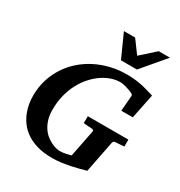

<svg xmlns="http://www.w3.org/2000/svg" viewBox="-212 -1064 1154 1229"><g transform="rotate(30 365.0 -450.0)"><path d="M648.9 -273.9Q642.1 -272.9 639.4 -269.3Q636.7 -265.6 634.8 -258.8L588.9 -25.9Q567.9 -20 540.5 -12.7Q513.2 -5.4 481.9 1Q450.7 7.3 417.7 11.7Q384.8 16.1 353 16.1Q289.1 16.1 241.7 2.4Q194.3 -11.2 160.6 -34.2Q127 -57.1 105 -86.7Q83 -116.2 70.3 -147.9Q57.6 -179.7 52.7 -211.2Q47.9 -242.7 47.9 -269Q47.9 -331.1 64.7 -386.2Q81.5 -441.4 111.6 -488Q141.6 -534.7 183.3 -571.5Q225.1 -608.4 275.4 -634Q325.7 -659.7 382.8 -673.3Q439.9 -687 500 -687Q528.3 -687 553 -684.8Q577.6 -682.6 601.8 -678Q626 -673.3 651.4 -666.3Q676.8 -659.2 707 -649.9L669.9 -467.8H585L594.2 -581.1Q595.2 -589.8 586.7 -595Q578.1 -600.1 567.9 -604Q563 -605.5 554.4 -608.6Q545.9 -611.8 534.9 -615Q523.9 -618.2 511.7 -620.6Q499.5 -623 487.8 -623Q457 -623 423.8 -611.8Q390.6 -600.6 358.6 -578.9Q326.7 -557.1 297.9 -525.1Q269 -493.2 247.3 -452.1Q225.6 -411.1 212.9 -361.3Q200.2 -311.5 200.2 -253.9Q200.2 -213.4 209.7 -182.4Q219.2 -151.4 234.6 -128.2Q250 -105 269.3 -89.6Q288.6 -74.2 307.9 -64.7Q327.1 -55.2 344.2 -51Q361.3 -46.9 373 -46.9Q382.8 -46.9 394 -48.3Q405.3 -49.8 416 -52Q426.8 -54.2 436.5 -56.6Q446.3 -59.1 453.1 -61L492.2 -258.8Q493.7 -268.1 489.3 -271Q484.9 -273.9 473.1 -274.9Q464.4 -274.9 455.1 -275.9Q446.8 -276.4 436.8 -277.1Q426.8 -277.8 417 -278.8V-330.1H716.8V-278.8ZM540 -746.1H421.9L344.7 -917.5H427.7L497.1 -823.2L602.1 -917.5H685.1Z"/></g></svg>

Font: Charis SIL Afr
Style: Bold Italic
Weight: 700
Italic angle: -11°
Foundry: SIL International
Version: Version 5.000